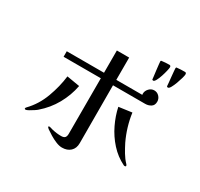

<svg xmlns="http://www.w3.org/2000/svg" viewBox="-175 -1052 1351 1299"><g transform="rotate(30 500.0 -402.0)"><path d="M345 -391Q330 -312 290 -240.5Q250 -169 187 -115Q182 -110 166 -99.5Q150 -89 134 -80Q118 -71 111 -71Q109 -71 106 -72Q103 -73 103 -77Q103 -82 109 -88Q170 -151 202 -237.5Q234 -324 244 -408ZM856 -563Q856 -535 836.5 -522.5Q817 -510 792 -510H541Q541 -398 541.5 -284.5Q542 -171 542 -58Q542 -18 517.5 5Q493 28 452 28Q431 28 405 17.5Q379 7 354.5 -8Q330 -23 313 -35Q311 -37 306.5 -41Q302 -45 302 -48Q302 -53 306 -53Q313 -53 321 -50.5Q329 -48 336 -46Q372 -37 408 -37Q429 -37 437.5 -46.5Q446 -56 446 -76V-510H155V-553H446V-727H542V-553H745Q745 -555 744.5 -557Q744 -559 744 -561Q744 -584 761 -602Q778 -620 801 -620Q824 -620 840 -603Q856 -586 856 -563ZM891 -83Q892 -79 888.5 -77.5Q885 -76 883 -76Q878 -76 874 -78Q813 -108 766 -160Q719 -212 688.5 -275.5Q658 -339 645 -402L747 -416Q761 -312 807 -215Q823 -183 842 -151Q861 -119 885 -94Q891 -88 891 -83ZM814 -808Q814 -800 809 -778.5Q804 -757 796 -732.5Q788 -708 778.5 -690.5Q769 -673 761 -673Q753 -673 752 -678Q752 -681 749.5 -700Q747 -719 744 -744Q741 -769 739 -788Q737 -807 737 -810Q737 -817 743 -817Q756 -819 772 -820Q788 -821 802 -821Q814 -821 814 -808ZM929 -818Q929 -810 923 -788.5Q917 -767 908 -742.5Q899 -718 889 -700Q879 -682 870 -682Q863 -682 861 -687Q861 -692 859 -712Q857 -732 854.5 -756.5Q852 -781 850.5 -799.5Q849 -818 849 -821Q849 -829 855 -829Q868 -831 886 -831.5Q904 -832 918 -832Q929 -832 929 -818Z"/></g></svg>

Font: Kaisei Opti
Style: Regular
Weight: 400
Designer: Font-Kai, 金井和夫
Foundry: KAZUO KANAI
Version: Version 5.003